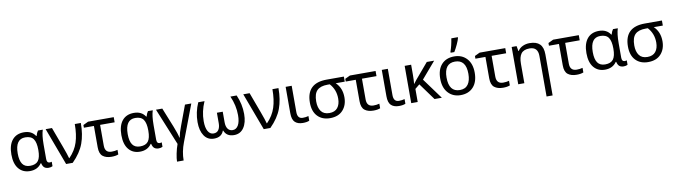

<svg xmlns="http://www.w3.org/2000/svg" viewBox="-42 -1641 9542 2718"><g transform="rotate(-10 4729.0 -282.5)"><path d="M265 10Q164 10 104.5 -61Q45 -132 45 -266Q45 -401 104.5 -473.5Q164 -546 273 -546Q384 -546 437 -464H443Q455 -509 475 -536H544Q519 -461 519 -326V-118Q519 -62 560 -62Q575 -62 590 -67V-3Q568 10 534 10Q495 10 472 -8.5Q449 -27 439 -72H432Q376 10 265 10ZM280 -63Q362 -63 397 -110Q432 -157 432 -261V-267Q432 -372 397.5 -422Q363 -472 279 -472Q136 -472 136 -265Q136 -163 171 -113Q206 -63 280 -63Z M585 -536H676L783 -247Q827 -129 841 -74H845Q933 -164 968.5 -273.5Q1004 -383 1004 -536H1091Q1091 -370 1045 -244.5Q999 -119 880 0H785Z M1564 -536V-462H1355V-164Q1355 -60 1451 -60Q1498 -60 1536 -71V-5Q1498 11 1438 11Q1359 11 1312.5 -25.5Q1266 -62 1266 -155V-462H1122V-501L1195 -536Z M1846 10Q1745 10 1685.5 -61Q1626 -132 1626 -266Q1626 -401 1685.5 -473.5Q1745 -546 1854 -546Q1965 -546 2018 -464H2024Q2036 -509 2056 -536H2125Q2100 -461 2100 -326V-118Q2100 -62 2141 -62Q2156 -62 2171 -67V-3Q2149 10 2115 10Q2076 10 2053 -8.5Q2030 -27 2020 -72H2013Q1957 10 1846 10ZM1861 -63Q1943 -63 1978 -110Q2013 -157 2013 -261V-267Q2013 -372 1978.5 -422Q1944 -472 1860 -472Q1717 -472 1717 -265Q1717 -163 1752 -113Q1787 -63 1861 -63Z M2679 -536 2481 -13Q2432 115 2432 240H2337Q2337 197 2351.5 125.5Q2366 54 2388 -6L2171 -536H2262L2375 -255Q2419 -145 2429 -89H2433Q2446 -157 2482 -251L2588 -536Z M3331 -536Q3390 -402 3390 -260Q3390 -137 3340 -63.5Q3290 10 3199 10Q3091 10 3057 -80H3052Q3020 10 2911 10Q2820 10 2770 -63.5Q2720 -137 2720 -260Q2720 -402 2779 -536H2869Q2808 -399 2808 -259Q2808 -164 2837 -113.5Q2866 -63 2917 -63Q2965 -63 2989 -98.5Q3013 -134 3013 -193V-344H3097V-193Q3097 -131 3122 -97Q3147 -63 3192 -63Q3243 -63 3272.5 -113.5Q3302 -164 3302 -259Q3302 -399 3241 -536Z M3426 -536H3517L3624 -247Q3668 -129 3682 -74H3686Q3774 -164 3809.5 -273.5Q3845 -383 3845 -536H3932Q3932 -370 3886 -244.5Q3840 -119 3721 0H3626Z M4122 -536V-158Q4122 -62 4199 -62Q4244 -62 4281 -73V-6Q4247 10 4187 10Q4115 10 4075 -27.5Q4035 -65 4035 -157V-536Z M4829 -246Q4829 -133 4764 -61.5Q4699 10 4580 10Q4467 10 4400.5 -59.5Q4334 -129 4334 -256Q4334 -536 4625 -536H4872V-463H4742Q4829 -381 4829 -246ZM4425 -256Q4425 -167 4463.5 -115Q4502 -63 4582 -63Q4661 -63 4700 -112Q4739 -161 4739 -244Q4739 -372 4656 -463H4625Q4522 -463 4473.5 -415Q4425 -367 4425 -256Z M5328 -536V-462H5119V-164Q5119 -60 5215 -60Q5262 -60 5300 -71V-5Q5262 11 5202 11Q5123 11 5076.5 -25.5Q5030 -62 5030 -155V-462H4886V-501L4959 -536Z M5504 -536V-158Q5504 -62 5581 -62Q5626 -62 5663 -73V-6Q5629 10 5569 10Q5497 10 5457 -27.5Q5417 -65 5417 -157V-536Z M6170 -536 5967 -299 6186 0H6081L5905 -242L5839 -188V0H5746V-536H5839V-397Q5839 -315 5833 -261H5835Q5848 -280 5874 -312L6064 -536Z M6419 -606V-620Q6448 -700 6464 -805H6558V-794Q6550 -761 6524 -704.5Q6498 -648 6472 -606ZM6706 -269Q6706 -137 6639 -63.5Q6572 10 6456 10Q6347 10 6278.5 -64Q6210 -138 6210 -269Q6210 -401 6276.5 -473.5Q6343 -546 6459 -546Q6570 -546 6638 -472.5Q6706 -399 6706 -269ZM6301 -269Q6301 -63 6458 -63Q6537 -63 6576 -117Q6615 -171 6615 -269Q6615 -472 6457 -472Q6301 -472 6301 -269Z M7192 -536V-462H6983V-164Q6983 -60 7079 -60Q7126 -60 7164 -71V-5Q7126 11 7066 11Q6987 11 6940.5 -25.5Q6894 -62 6894 -155V-462H6750V-501L6823 -536Z M7542 -546Q7640 -546 7688 -498.5Q7736 -451 7736 -349V240H7649V-343Q7649 -472 7529 -472Q7444 -472 7408 -424Q7372 -376 7372 -278V0H7284V-536H7355L7368 -463H7373Q7398 -504 7443.5 -525Q7489 -546 7542 -546Z M8249 -536V-462H8040V-164Q8040 -60 8136 -60Q8183 -60 8221 -71V-5Q8183 11 8123 11Q8044 11 7997.5 -25.5Q7951 -62 7951 -155V-462H7807V-501L7880 -536Z M8531 10Q8430 10 8370.5 -61Q8311 -132 8311 -266Q8311 -401 8370.5 -473.5Q8430 -546 8539 -546Q8650 -546 8703 -464H8709Q8721 -509 8741 -536H8810Q8785 -461 8785 -326V-118Q8785 -62 8826 -62Q8841 -62 8856 -67V-3Q8834 10 8800 10Q8761 10 8738 -8.5Q8715 -27 8705 -72H8698Q8642 10 8531 10ZM8546 -63Q8628 -63 8663 -110Q8698 -157 8698 -261V-267Q8698 -372 8663.5 -422Q8629 -472 8545 -472Q8402 -472 8402 -265Q8402 -163 8437 -113Q8472 -63 8546 -63Z M9401 -246Q9401 -133 9336 -61.5Q9271 10 9152 10Q9039 10 8972.5 -59.5Q8906 -129 8906 -256Q8906 -536 9197 -536H9444V-463H9314Q9401 -381 9401 -246ZM8997 -256Q8997 -167 9035.5 -115Q9074 -63 9154 -63Q9233 -63 9272 -112Q9311 -161 9311 -244Q9311 -372 9228 -463H9197Q9094 -463 9045.5 -415Q8997 -367 8997 -256Z"/></g></svg>

Font: Advent Sans Logo
Style: Regular
Weight: 400
Designer: Types & Symbols
Foundry: Types & Symbols
Version: Version 1.002